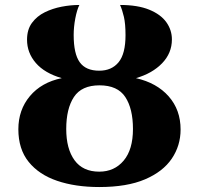

<svg xmlns="http://www.w3.org/2000/svg" viewBox="-20 -744 802 774"><path d="M380 10Q284 10 210.5 -15Q137 -40 95.5 -91.5Q54 -143 54 -223Q54 -301 100.5 -356.5Q147 -412 229 -429Q160 -449 124.5 -490Q89 -531 89 -584Q89 -625 109 -652Q129 -679 160.5 -694.5Q192 -710 228.5 -717Q265 -724 300 -724Q290 -704 283.5 -669.5Q277 -635 277 -603Q277 -527 301.5 -493Q326 -459 380 -459Q430 -459 458 -493Q486 -527 486 -602Q486 -648 479.5 -676Q473 -704 464 -724Q535 -724 581.5 -705Q628 -686 650.5 -654.5Q673 -623 673 -585Q673 -530 633.5 -489Q594 -448 528 -429Q612 -410 660 -355.5Q708 -301 708 -222Q708 -157 672.5 -104.5Q637 -52 564.5 -21Q492 10 380 10ZM380 -52Q441 -52 478.5 -96.5Q516 -141 516 -224Q516 -306 485 -353Q454 -400 381 -400Q309 -400 278 -353Q247 -306 247 -224Q247 -144 280.5 -98Q314 -52 380 -52Z"/></svg>

Font: Noto Serif ExtraBold
Style: Regular
Weight: 800
Designer: Monotype Design Team
Foundry: Monotype Imaging Inc.
Version: Version 2.014